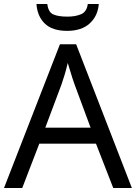

<svg xmlns="http://www.w3.org/2000/svg" viewBox="-20 -938 679 958"><path d="M545 0 459 -221H176L91 0H0L279 -717H360L638 0ZM352 -517Q349 -525 342 -546Q335 -567 328.5 -589.5Q322 -612 318 -624Q311 -593 302 -563.5Q293 -534 287 -517L206 -301H432ZM473 -918Q468 -858 427.5 -821Q387 -784 315 -784Q241 -784 203.5 -820.5Q166 -857 162 -918H216Q221 -877 246 -866Q271 -855 317 -855Q356 -855 384.5 -867Q413 -879 418 -918Z"/></svg>

Font: Noto Sans Tagalog
Style: Regular
Weight: 400
Designer: Monotype Design Team
Foundry: Monotype Imaging Inc.
Version: Version 2.001; ttfautohint (v1.8.4.7-5d5b)